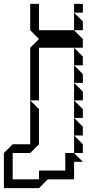

<svg xmlns="http://www.w3.org/2000/svg" viewBox="-110 -740 475 985"><path d="M270 -675V-720H315V-675ZM270 -585V-675L315 -630V-585ZM270 -405V-495L315 -450V-405ZM270 -315V-405L315 -360V-315ZM45 -225V-495L90 -540L45 -585V-720H90V-585H270L315 -540V-495H90V-225ZM270 -225V-315L315 -270V-225ZM270 -135V-225L315 -180V-135ZM270 -45V-135L315 -90V-45ZM270 -45 315 0V45H270ZM45 0V-225L90 -180V0L45 45H-45V180H90V135H225V45H270L315 90H270V180H135L90 225H-90V45L-45 0Z"/></svg>

Font: Rubik Iso
Style: Regular
Weight: 400
Designer: Hubert and Fischer, NaN
Foundry: Hubert and Fischer, NaN
Version: Version 2.200